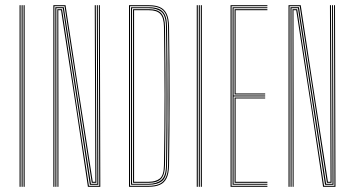

<svg xmlns="http://www.w3.org/2000/svg" viewBox="-20 -716 1361 736"><path d="M70.5 0V-696H74.5V0ZM55 0V-696H59V0ZM62.8 0V-696H66.8V0Z M184.5 0V-696H231.2L274.5 -412L335.5 -19H345.5L344.2 -415L343.2 -696H347.2L348.2 -415L349.5 -15.2H331.8L227.5 -692.2H188.5V0ZM192.2 0V-297.8L192 -688.5H224.5L328.5 -11.5H353L352 -415L351.2 -696H355L355.8 -415L357 -7.5H324.5L220.8 -684.5H196L196.2 -297.8V0ZM200.2 0 200 -297.8 199.8 -680.8H217.8L320.8 -3.8H360.5L359 -696H362.8L364.5 0H317L272.2 -299L214 -677H203.5L204 -297.8V0Z M474.5 0V-696H551.2Q575.5 -696 592.4 -688.9Q609.2 -681.8 618.4 -663.8Q627.5 -645.8 628 -613.2Q629.2 -530.8 629.8 -463.5Q630.2 -396.2 630.2 -335.9Q630.2 -275.5 629.6 -214.4Q629 -153.2 628 -82.8Q627.5 -51 618.6 -33Q609.8 -15 592.8 -7.5Q575.8 0 550.2 0ZM478.5 -3.8H550.2Q572.5 -3.8 588.9 -10.1Q605.2 -16.5 614.5 -33.6Q623.8 -50.8 624.2 -82.8Q625.5 -163.5 625.9 -250.4Q626.2 -337.2 626 -428.4Q625.8 -519.5 624.2 -613.2Q624 -644 615.5 -661.2Q607 -678.5 590.9 -685.4Q574.8 -692.2 551.2 -692.2H478.5ZM482.2 -7.8V-688.2H551.2Q573 -688.2 588.2 -682.2Q603.5 -676.2 611.8 -660Q620 -643.8 620.2 -613.2Q621.2 -539.8 621.8 -473.6Q622.2 -407.5 622.2 -344.5Q622.2 -281.5 621.8 -217.2Q621.2 -153 620.2 -82.8Q619.8 -37.5 602 -22.6Q584.2 -7.8 550.2 -7.8ZM486.2 -11.5H550.2Q580 -11.5 598 -25.8Q616 -40 616.5 -83Q617.8 -172.5 618.1 -259Q618.5 -345.5 618.1 -433Q617.8 -520.5 616.2 -613.2Q615.8 -656.8 598.4 -670.6Q581 -684.5 551.2 -684.5H486.2ZM490 -15.2V-680.8H551.2Q584 -680.8 598 -665.1Q612 -649.5 612.5 -613.2Q614 -519.2 614.4 -431.1Q614.8 -343 614.2 -257Q613.8 -171 612.5 -82.8Q612 -46.5 597.9 -30.9Q583.8 -15.2 550.2 -15.2ZM494 -19.2H550.2Q576.8 -19.2 592.4 -31.4Q608 -43.5 608.5 -82.8Q609.8 -158 610.2 -224.2Q610.8 -290.5 610.8 -353.1Q610.8 -415.8 610.1 -479.5Q609.5 -543.2 608.5 -613.2Q608 -649 594.2 -662.9Q580.5 -676.8 551.2 -676.8H494Z M749.8 0V-696H753.8V0ZM734.2 0V-696H738.2V0ZM742 0V-696H746V0Z M863.8 0V-696H1005V-692.2H867.8V-3.8H1005V0ZM879.2 -15.2V-342.2H996.5V-338.5H883.2V-19.2H1005V-15.2ZM871.5 -7.8V-688.2H1005V-684.5H875.5V-350H996.5V-346.2H875.5V-11.5H1005V-7.8ZM879.2 -353.8V-680.8H1005V-676.8H883.2V-357.8H996.5V-353.8Z M1086 0V-696H1132.8L1176 -412L1237 -19H1247L1245.8 -415L1244.8 -696H1248.8L1249.8 -415L1251 -15.2H1233.2L1129 -692.2H1090V0ZM1093.8 0V-297.8L1093.5 -688.5H1126L1230 -11.5H1254.5L1253.5 -415L1252.8 -696H1256.5L1257.2 -415L1258.5 -7.5H1226L1122.2 -684.5H1097.5L1097.8 -297.8V0ZM1101.8 0 1101.5 -297.8 1101.2 -680.8H1119.2L1222.2 -3.8H1262L1260.5 -696H1264.2L1266 0H1218.5L1173.8 -299L1115.5 -677H1105L1105.5 -297.8V0Z"/></svg>

Font: Big Shoulders Inline Display SC Thin
Style: Regular
Weight: 100
Designer: Patric King
Foundry: XO Type Co
Version: Version 2.002